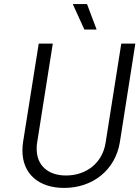

<svg xmlns="http://www.w3.org/2000/svg" viewBox="-20 -914 684 942"><path d="M454 -769 407 -894H337L394 -769ZM295 8C436 8 546 -81 568 -216L644 -700H575L498 -213C483 -117 406 -53 304 -53C214 -53 160 -104 160 -183C160 -193 160 -203 162 -213L239 -700H170L93 -216C91 -202 90 -188 90 -175C90 -63 168 8 295 8Z"/></svg>

Font: Arthouse Owned
Style: Italic
Weight: 400
Italic angle: -10°
Designer: Jeremy Tribby
Foundry: Tribby Type
Version: Version 1.000;PS 001.000;hotconv 1.0.88;makeotf.lib2.5.64775